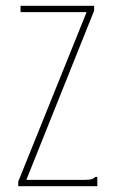

<svg xmlns="http://www.w3.org/2000/svg" viewBox="-20 -643 390 663"><path d="M43 -16 279 -601H51V-623H305V-606L71 -22H272Q289 -22 296 -24Q303 -26 309 -32H316V0H43Z"/></svg>

Font: Inconsolata ExtraCondensed ExtraLight
Style: Regular
Weight: 200
Width: 2
Monospace: yes
Designer: Raph Levien, Cyreal, Brenton Simpson
Foundry: Raph Levien, Cyreal, Google
Version: Version 3.001; ttfautohint (v1.8.2.53-6de2)